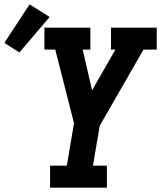

<svg xmlns="http://www.w3.org/2000/svg" viewBox="-107 -862 740 882"><path d="M123 0V-101H200L233 -296L147 -634H97V-735H308V-634H273L316 -447L423 -634H403V-735H613V-634H552L351 -284L320 -101H384V0ZM-18 -621 -87 -665 29 -842 121 -784Z"/></svg>

Font: Iosevka Slab Extended
Style: Bold Italic
Weight: 700
Width: 7
Italic angle: -9°
Monospace: yes
Designer: Belleve Invis
Foundry: Belleve Invis
Version: Version 11.1.0; ttfautohint (v1.8.3)